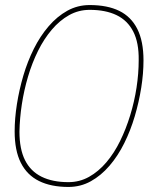

<svg xmlns="http://www.w3.org/2000/svg" viewBox="-20 -730 604 760"><path d="M251 10Q182 10 134.5 -13.5Q87 -37 62.5 -85.5Q38 -134 38 -210Q38 -261 47 -318Q56 -375 72.5 -431Q89 -487 114 -537Q139 -587 172.5 -626Q206 -665 246.5 -687.5Q287 -710 335 -710Q405 -710 452 -687Q499 -664 523.5 -615.5Q548 -567 548 -491Q548 -439 539 -382.5Q530 -326 513.5 -270Q497 -214 472 -163.5Q447 -113 413.5 -74Q380 -35 339.5 -12.5Q299 10 251 10ZM251 -9Q295 -9 332.5 -30Q370 -51 401 -87.5Q432 -124 455.5 -172Q479 -220 495.5 -274Q512 -328 520.5 -383.5Q529 -439 529 -492Q530 -561 507.5 -605Q485 -649 441.5 -670Q398 -691 335 -691Q291 -691 253.5 -670Q216 -649 185 -612.5Q154 -576 130.5 -528.5Q107 -481 91 -427Q75 -373 66.5 -317.5Q58 -262 57 -209Q57 -140 79 -96Q101 -52 144.5 -30.5Q188 -9 251 -9Z"/></svg>

Font: Georama ExtraCondensed Thin Thin
Style: Italic
Weight: 250
Italic angle: -9°
Version: Version 1.001